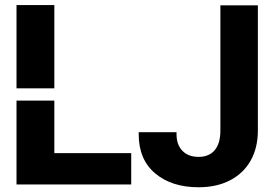

<svg xmlns="http://www.w3.org/2000/svg" viewBox="-20 -749 1112 778"><path d="M46.9 -1.5V-341.3H200.2V-128.4H511.7V-1.5ZM46.9 -391.1V-728.5H200.2V-391.1ZM784.7 9.8Q675.8 9.8 608.9 -46.4Q542 -102.5 542 -205.1V-213.4H695.3V-205.1Q695.3 -162.6 719.2 -137.9Q743.2 -113.3 784.7 -113.3Q827.1 -113.3 850.1 -140.6Q873 -168 873 -219.7V-727.5H1024.9V-219.7Q1024.9 -150.4 995.6 -98.1Q966.3 -46.4 912.1 -18.3Q857.9 9.8 784.7 9.8Z"/></svg>

Font: Inter Tight Stencil
Style: Bold
Weight: 700
Designer: Rasmus Andersson
Foundry: rsms
Version: Version 3.004;Glyphs 3.1.2 (3151)